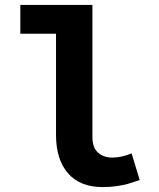

<svg xmlns="http://www.w3.org/2000/svg" viewBox="-20 -743 640 775"><path d="M395 12.2Q302.7 12.2 254.4 -43.7Q206.1 -99.6 206.1 -198.2V-606.9H62V-723.1H353V-190.9Q353 -147 375.7 -127Q398.4 -106.9 433.1 -106.9Q471.2 -106.9 511.2 -124L543.9 -16.1Q512.2 -5.4 494.9 -0.5Q477.5 4.4 450.9 8.3Q424.3 12.2 395 12.2Z"/></svg>

Font: Office Code Pro D Bold
Style: Regular
Weight: 700
Designer: Nathan Rutzky & Paul D. Hunt
Foundry: Adobe Systems Incorporated
Version: Version 1.004;PS 001.004;hotconv 1.0.70;makeotf.lib2.5.58329